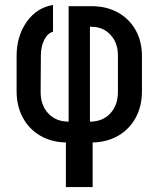

<svg xmlns="http://www.w3.org/2000/svg" viewBox="-20 -575 640 775"><path d="M246 180V0Q188 -1 143 -27Q98 -53 72.5 -99.5Q47 -146 47 -207V-348Q47 -429 87.5 -486.5Q128 -544 194 -555V-447Q172 -441 158.5 -414Q145 -387 145 -351L144 -204Q144 -150 175 -117Q206 -84 257 -84V-550H350Q410 -550 456 -524.5Q502 -499 527.5 -453.5Q553 -408 553 -348V-207Q553 -146 527.5 -99.5Q502 -53 457 -27Q412 -1 354 0V180ZM343 -84Q394 -84 425 -117Q456 -150 456 -204V-351Q456 -402 426 -434.5Q396 -467 348 -467H343Z"/></svg>

Font: Pitagon Sans Mono SemiBold
Style: Regular
Weight: 600
Monospace: yes
Designer: Travis Tran
Foundry: Pitagon
Version: Version 1.001; ttfautohint (v1.8.4.7-5d5b);gftools[0.9.26]